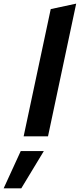

<svg xmlns="http://www.w3.org/2000/svg" viewBox="-132 -750 439 1056"><path d="M-2 0 147 -700 287 -730 132 0ZM-112 286 -18 81H109L-15 286Z"/></svg>

Font: Red Hat Display ExtraBold
Style: Italic
Weight: 800
Italic angle: -12°
Designer: Pentagram, MCKL
Foundry: Pentagram, MCKL
Version: Version 1.023